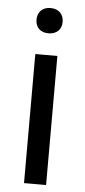

<svg xmlns="http://www.w3.org/2000/svg" viewBox="-53 -752 348 783"><g transform="rotate(5 121.5 -360.5)"><path d="M68.8 -668.5C68.8 -639.2 86.9 -617.2 122.1 -617.2C157.2 -617.2 175.8 -639.2 175.8 -668.5C175.8 -697.8 157.2 -720.7 122.1 -720.7C86.9 -720.7 68.8 -697.8 68.8 -668.5ZM166.5 -528.3H76.2V0H166.5Z"/></g></svg>

Font: Roboto
Style: Regular
Weight: 400
Designer: Google
Version: Version 2.137; 2017